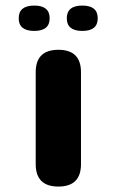

<svg xmlns="http://www.w3.org/2000/svg" viewBox="-20 -686 424 706"><path d="M194.8 -502.9Q277.8 -502.9 277.8 -420.4V-82.5Q277.8 0 194.8 0Q111.3 0 111.3 -82.5V-420.4Q111.3 -502.9 194.8 -502.9ZM106 -572.3Q48.8 -572.3 48.8 -618.7Q48.8 -665.5 106 -665.5Q162.6 -665.5 162.6 -618.7Q162.6 -572.3 106 -572.3ZM282.7 -572.3Q225.6 -572.3 225.6 -618.7Q225.6 -665.5 282.7 -665.5Q339.4 -665.5 339.4 -618.7Q339.4 -572.3 282.7 -572.3Z"/></svg>

Font: inglobal
Style: Bold
Weight: 700
Designer: Andrey Kochetov, Denis Davydov, Evgeny Yurtaev
Foundry: inglobal.ru
Version: Version 1.00 September 25, 2014, initial release